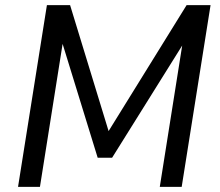

<svg xmlns="http://www.w3.org/2000/svg" viewBox="-20 -725 853 745"><path d="M50 0 162 -705H252L407 -198H390L704 -705H797L685 0H600L691 -574H703L415 -113H359L217 -574H226L135 0Z"/></svg>

Font: Nunito Sans 10pt SemiCondensed Medium
Style: Italic
Weight: 500
Width: 4
Italic angle: -9°
Designer: Vernon Adams
Foundry: Vernon Adams
Version: Version 3.101;gftools[0.9.27]